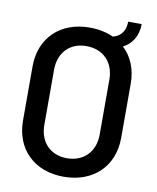

<svg xmlns="http://www.w3.org/2000/svg" viewBox="-86 -834 741 909"><g transform="rotate(10 284.5 -379.0)"><path d="M282 9C424 9 519 -82 519 -220V-480C519 -549 495 -607 452 -647C491 -667 521 -706 521 -767H456C456 -714 425 -691 396 -685C363 -700 325 -708 282 -708C141 -708 47 -617 47 -480V-220C47 -82 141 9 282 9ZM150 -217V-482C150 -564 202 -619 282 -619C363 -619 416 -564 416 -482V-217C416 -135 363 -80 282 -80C202 -80 150 -135 150 -217Z"/></g></svg>

Font: Vanilla Cream DemiBold
Style: Regular
Weight: 600
Designer: Jeremy Tribby, Jinavaṁso
Foundry: Tribby Type
Version: Version 1.422;Glyphs 3.1.2 (3151)